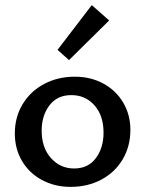

<svg xmlns="http://www.w3.org/2000/svg" viewBox="-20 -725 569 751"><path d="M205 -530 339 -705 407 -645 250 -490ZM38 -203Q38 -267 68.5 -317.5Q99 -368 152.5 -396.5Q206 -425 273 -425Q335 -425 384.5 -398Q434 -371 462 -323.5Q490 -276 490 -217Q490 -153 460 -102Q430 -51 376.5 -22.5Q323 6 256 6Q194 6 144 -21Q94 -48 66 -95.5Q38 -143 38 -203ZM385 -206Q385 -273 349.5 -313Q314 -353 259 -353Q204 -353 173.5 -313Q143 -273 143 -214Q143 -147 179.5 -106.5Q216 -66 270 -66Q325 -66 355 -106.5Q385 -147 385 -206Z"/></svg>

Font: Ysabeau Infant Semibold
Style: Regular
Weight: 600
Designer: Christian Thalmann (Catharsis Fonts)
Version: Version 0.003